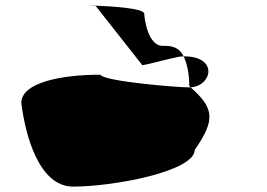

<svg xmlns="http://www.w3.org/2000/svg" viewBox="-20 -684 991 712"><path d="M59 -302C74 -181 125 8 251 8C403 8 702 -49 702 -128C780 -240 774 -283 687 -360H680C637 -360 366 -382 352 -407C214 -407 59 -380 59 -302ZM334 -663C334 -663 334 -664 334 -664C303 -664 310 -663 334 -663ZM334 -663 508 -442C543 -448 594 -464 646 -474C651 -474 656 -475 661 -475C649 -499 630 -514 593 -514H583C528 -514 515 -618 515 -633C515 -654 386 -661 334 -663ZM661 -475C675 -446 682 -405 682 -365L687 -360C768 -366 790 -476 661 -475Z"/></svg>

Font: Ampere
Style: SCUltExt
Weight: 400
Version: Version 1